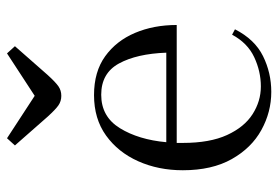

<svg xmlns="http://www.w3.org/2000/svg" viewBox="-140 -624 775 534"><g transform="rotate(-90 247.0 -357.5)"><path d="M444 -253H116V-236Q116 -161 138 -113Q160 -65 196 -42Q232 -19 273 -19Q315 -19 354.5 -37.5Q394 -56 417 -99L432 -91Q404 -36 357.5 -13Q311 10 258 10Q202 10 152 -17.5Q102 -45 71 -100Q40 -155 40 -236Q40 -304 65 -360Q90 -416 136.5 -449.5Q183 -483 249 -483Q314 -483 357 -452Q400 -421 422 -369Q444 -317 444 -253ZM250 -463Q189 -463 157 -411Q125 -359 118 -282H367Q364 -364 337 -413.5Q310 -463 250 -463ZM247 -648 365 -725 385 -703 305 -612Q285 -590 273.5 -582Q262 -574 247 -574Q232 -574 220.5 -582Q209 -590 189 -612L109 -703L129 -725Z"/></g></svg>

Font: Gilda Display
Style: Regular
Weight: 400
Designer: Eduardo Rodriguez Tunni
Foundry: Eduardo Rodriguez Tunni
Version: Version 1.002; ttfautohint (v1.8.4.7-5d5b);gftools[0.9.22]